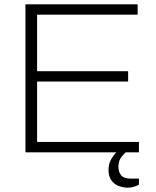

<svg xmlns="http://www.w3.org/2000/svg" viewBox="-20 -706 722 890"><path d="M98 0V-686H618V-638H152V-376H574V-328H152V-48H624V0ZM573 164Q551 164 530 156Q509 148 496 129.5Q483 111 483 82Q483 53 496.5 30Q510 7 532 -12H567V-4Q555 6 542 23Q529 40 529 68Q529 91 541.5 106.5Q554 122 587 122H624V150Q612 157 598 160.5Q584 164 573 164Z"/></svg>

Font: Archivo Thin
Style: Regular
Weight: 250
Designer: Hector Gatti
Foundry: Omnibus-Type
Version: Version 2.001